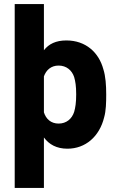

<svg xmlns="http://www.w3.org/2000/svg" viewBox="-20 -720 575 940"><path d="M310 8C398 8 467 -51 490 -146C499 -177 500 -219 500 -257C500 -302 497 -347 486 -381C464 -463 400 -522 305 -522C254 -522 219 -505 195 -474V-700H52V200H195V-47C220 -13 257 8 310 8ZM195 -170V-346C206 -377 230 -399 267 -399C305 -399 332 -376 343 -343C349 -322 353 -299 353 -258C353 -217 349 -193 343 -172C332 -138 305 -115 267 -115C229 -115 205 -138 195 -170Z"/></svg>

Font: Vanilla Cream Black
Style: Regular
Weight: 900
Designer: Jeremy Tribby, Jinavaṁso
Foundry: Tribby Type
Version: Version 1.422;Glyphs 3.1.2 (3151)